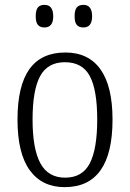

<svg xmlns="http://www.w3.org/2000/svg" viewBox="-20 -760 534 790"><path d="M52 -268Q52 -407 101 -475.5Q150 -544 249 -544Q344 -544 393.5 -474.5Q443 -405 443 -268Q443 10 246 10Q153 10 102.5 -59.5Q52 -129 52 -268ZM380 -268Q380 -390 349.5 -447Q319 -504 247 -504Q176 -504 145 -446.5Q114 -389 114 -268Q114 -148 146 -88.5Q178 -29 248 -29Q319 -29 349.5 -88Q380 -147 380 -268ZM127 -693Q127 -719 136 -729.5Q145 -740 163 -740Q199 -740 199 -693Q199 -647 163 -647Q145 -647 136 -657.5Q127 -668 127 -693ZM287 -693Q287 -719 296 -729.5Q305 -740 323 -740Q359 -740 359 -693Q359 -647 323 -647Q305 -647 296 -657.5Q287 -668 287 -693Z"/></svg>

Font: Noto Serif NarrowLight
Style: Regular
Weight: 300
Width: 4
Designer: Monotype Design Team
Foundry: Monotype Imaging Inc.
Version: Version 1.001